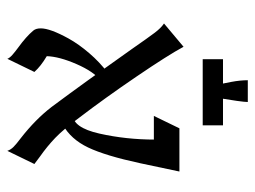

<svg xmlns="http://www.w3.org/2000/svg" viewBox="-104 -392 680 511"><g transform="rotate(-90 235.5 -136.0)"><path d="M360 -126Q392 -80 404.5 -63.5Q417 -47 429 -39L367 13Q345 -28 287.5 -112.5Q230 -197 178 -265Q147 -307 124.5 -328.5Q102 -350 75 -369L55 -384L90 -456Q93 -447 100.5 -439.5Q108 -432 124 -420Q174 -381 207 -338Q274 -248 360 -126ZM159 -308 187 -282Q152 -282 136 -211Q120 -140 120 -63Q120 -39 121 -31L35 2L57 -102Q77 -195 99 -241Q121 -287 159 -308ZM342 -351Q315 -367 300 -384L335 -456Q337 -450 345.5 -442.5Q354 -435 365 -427Q394 -406 410 -387Q416 -380 416 -367Q416 -342 389 -293Q374 -266 350 -238Q326 -210 298 -189L276 -206Q301 -226 321 -272Q341 -318 342 -351ZM183 -66 150 2H35L67 -66ZM158 64H334V118H158ZM278 184H220Q220 169 232 97H265Q269 116 273.5 140Q278 164 278 184Z"/></g></svg>

Font: BellefairVN
Style: Regular
Weight: 400
Designer: Nick Shinn, Liron Lavi Turkenic
Foundry: Shinntype
Version: Version 1.003